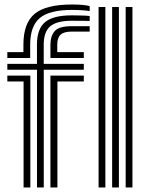

<svg xmlns="http://www.w3.org/2000/svg" viewBox="-20 -831 654 851"><path d="M12.5 -574V-600H83.8V-633Q83.8 -728.5 133.6 -769.8Q183.5 -811 298.5 -811Q351.8 -811 377.5 -804V-782Q346 -787 298.5 -787Q199.2 -787 156.5 -751.2Q113.8 -715.5 113.8 -633V-574ZM144 0V-522H12.5V-548H143.8V-633Q143.8 -702.5 179.6 -732.8Q215.5 -763 298.5 -763Q323.8 -763 344.9 -762.2Q366 -761.5 377.5 -760V-738Q372.5 -738.5 350.5 -738.8Q328.5 -739 298.5 -739Q231.5 -739 202.6 -714.4Q173.8 -689.8 173.8 -633V-548H351.5V-522H174V0ZM203.5 -574V-633Q203.5 -671 222.4 -693Q241.2 -715 298.5 -715H377.5V-691H298.5Q263.8 -691 248.8 -677.6Q233.8 -664.2 233.8 -633V-600H351.5V-574ZM84.5 0V-470H12.5V-496H114.5V0ZM203.5 0V-496H351.5V-470H234.5V0ZM537 0V-800H567V0ZM417 0V-800H447V0ZM477 0V-800H507V0Z"/></svg>

Font: Big Shoulders Inline Text Black
Style: Regular
Weight: 900
Designer: Patric King
Foundry: XO Type Co
Version: Version 1.000